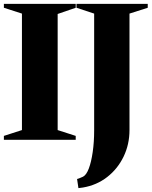

<svg xmlns="http://www.w3.org/2000/svg" viewBox="-22 -720 781 989"><path d="M-2 0V-20L91 -50V-650L-2 -680V-700H368V-680L275 -648V-50L368 -20V0ZM382 249 375 202Q389 198 406 190Q423 181 435.5 148Q448 115 455.5 63.5Q463 12 463 -49V-650L372 -680V-700H739V-680L645 -650V-50Q645 24 614.5 87Q584 150 530 192Q476 234 405 246Q399 247 393.5 247.5Q388 248 382 249Z"/></svg>

Font: Wittgenstein Black
Style: Regular
Weight: 900
Designer: Jörg Drees
Foundry: Jörg Drees
Version: Version 1.303; ttfautohint (v1.8.4.7-5d5b)